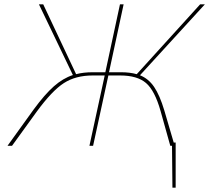

<svg xmlns="http://www.w3.org/2000/svg" viewBox="-20 -678 973 893"><path d="M744 -165 788 -15H797V195H782L780 0H772L727 -161Q700 -257 659 -292Q618 -327 539 -327H484L413 0H396L467 -327H411Q332 -327 277 -291.5Q222 -256 151 -159L36 0H15L136 -168Q188 -239 230.5 -276.5Q273 -314 319 -329L161 -658H181L334 -333Q368 -342 411 -342H470L538 -658H555L487 -342H543Q584 -342 616 -333L911 -658H933L631 -328Q671 -312 697 -273.5Q723 -235 744 -165Z"/></svg>

Font: EauTest Thin
Style: Italic
Weight: 250
Italic angle: -12°
Designer: Christian Thalmann (Catharsis Fonts)
Version: Version 0.001;PS 000.001;hotconv 1.0.88;makeotf.lib2.5.64775